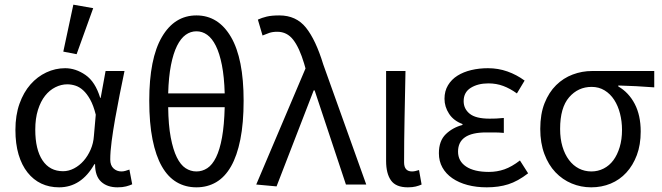

<svg xmlns="http://www.w3.org/2000/svg" viewBox="-20 -790 2833 822"><path d="M233 12Q191 12 157 -4Q123 -20 98 -51.5Q73 -83 59.5 -128.5Q46 -174 46 -234Q46 -297 63.5 -346Q81 -395 110.5 -428.5Q140 -462 178.5 -480Q217 -498 259 -498Q304 -498 346 -469Q388 -440 409 -371H411L432 -486H513Q503 -438 492.5 -385.5Q482 -333 473 -282Q464 -231 458 -185.5Q452 -140 452 -107Q452 -82 466 -69Q480 -56 500 -56Q508 -56 517 -58.5Q526 -61 534 -64L546 -1Q535 4 520 8Q505 12 483 12Q439 12 413 -12Q387 -36 387 -87H384Q328 12 233 12ZM250 -57Q274 -57 297 -69Q320 -81 338 -101.5Q356 -122 368 -149.5Q380 -177 382 -208L390 -299Q380 -339 366 -364Q352 -389 336 -403.5Q320 -418 302.5 -423.5Q285 -429 268 -429Q242 -429 217 -416.5Q192 -404 173 -380Q154 -356 142.5 -319.5Q131 -283 131 -235Q131 -150 162 -103.5Q193 -57 250 -57ZM251 -569 294 -770 379 -755 308 -558Z M821 12Q774 12 736.5 -10Q699 -32 673 -77.5Q647 -123 633 -193Q619 -263 619 -359Q619 -539 673 -631.5Q727 -724 821 -724Q915 -724 969 -631.5Q1023 -539 1023 -359Q1023 -263 1009 -193Q995 -123 969 -77.5Q943 -32 905.5 -10Q868 12 821 12ZM821 -656Q796 -656 775 -641Q754 -626 738 -594Q722 -562 712 -511.5Q702 -461 700 -390H942Q940 -461 930 -511.5Q920 -562 904 -594Q888 -626 867 -641Q846 -656 821 -656ZM821 -56Q846 -56 867.5 -70Q889 -84 905 -116.5Q921 -149 930.5 -201.5Q940 -254 942 -331H700Q701 -254 711 -201.5Q721 -149 737 -116.5Q753 -84 774.5 -70Q796 -56 821 -56Z M1164 8 1077 0 1288 -497 1282 -518Q1262 -585 1235.5 -619.5Q1209 -654 1167 -654Q1147 -654 1132.5 -649Q1118 -644 1104 -638L1084 -706Q1101 -714 1122 -719Q1143 -724 1176 -724Q1248 -724 1290 -671.5Q1332 -619 1364 -514L1548 0H1461L1327 -403H1323Z M1726 12Q1675 12 1654 -17.5Q1633 -47 1633 -101V-486H1716Q1714 -387 1712 -285Q1710 -183 1710 -95Q1710 -56 1744 -56Q1756 -56 1774 -62L1785 0Q1774 5 1760 8.5Q1746 12 1726 12Z M2064 12Q2019 12 1981.5 2Q1944 -8 1916.5 -27Q1889 -46 1874 -73Q1859 -100 1859 -134Q1859 -187 1888.5 -215.5Q1918 -244 1960 -255V-259Q1922 -273 1902.5 -303Q1883 -333 1883 -367Q1883 -400 1898 -425Q1913 -450 1938.5 -466Q1964 -482 1997.5 -490Q2031 -498 2069 -498Q2113 -498 2152.5 -484Q2192 -470 2226 -445L2193 -390Q2164 -411 2134.5 -422Q2105 -433 2071 -433Q2026 -433 1995.5 -414Q1965 -395 1965 -357Q1965 -324 1991 -303Q2017 -282 2076 -282Q2090 -282 2104 -282.5Q2118 -283 2137 -285V-221Q2115 -223 2097 -223Q2079 -223 2061 -223Q1941 -223 1941 -141Q1941 -100 1975.5 -77Q2010 -54 2073 -54Q2108 -54 2139.5 -65Q2171 -76 2206 -103L2241 -48Q2197 -14 2156 -1Q2115 12 2064 12Z M2511 12Q2467 12 2427.5 -4.5Q2388 -21 2358 -52.5Q2328 -84 2310.5 -131Q2293 -178 2293 -238Q2293 -302 2311.5 -348.5Q2330 -395 2361 -425.5Q2392 -456 2432 -471Q2472 -486 2515 -486H2781V-416Q2739 -419 2704 -421Q2669 -423 2627 -424V-420Q2672 -394 2697.5 -345Q2723 -296 2723 -227Q2723 -170 2706.5 -126Q2690 -82 2661.5 -51Q2633 -20 2594.5 -4Q2556 12 2511 12ZM2512 -56Q2540 -56 2564.5 -68.5Q2589 -81 2606 -104Q2623 -127 2633 -160Q2643 -193 2643 -234Q2643 -270 2634.5 -303.5Q2626 -337 2609.5 -362.5Q2593 -388 2568.5 -403Q2544 -418 2513 -418Q2455 -418 2416.5 -373.5Q2378 -329 2378 -238Q2378 -196 2388 -162.5Q2398 -129 2416 -105Q2434 -81 2458.5 -68.5Q2483 -56 2512 -56Z"/></svg>

Font: Pinyin1712
Style: Regular
Weight: 400
Version: Version 1